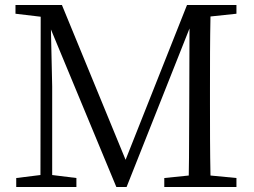

<svg xmlns="http://www.w3.org/2000/svg" viewBox="-20 -749 1019 769"><path d="M927 -694V-729H729L483 -109L228 -729H42V-694L143 -682L142 -48L45 -36V0H286V-36L189 -48V-403C189 -404 186 -536 184 -631L446 0H487L739 -635L738 -334C737 -239 738 -142 736 -46L638 -36V0H927V-36L823 -46C821 -143 821 -240 821 -337V-392C821 -491 821 -588 823 -683Z"/></svg>

Font: Source Han Serif AKR9
Style: Regular
Weight: 400
Designer: Ryoko NISHIZUKA 西塚涼子 (kana & ideographs); Frank Grießhammer (Latin, Greek & Cyrillic); Sandoll Communications 산돌커뮤니케이션, 
Foundry: Adobe Systems Incorporated
Version: Version 1.005;hotconv 1.0.107;makeotfexe 2.5.65593